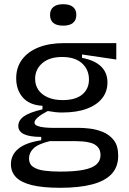

<svg xmlns="http://www.w3.org/2000/svg" viewBox="-20 -724 612 913"><path d="M266 169Q182 169 130.5 156Q79 143 55.5 118Q32 93 32 57Q32 12 67.5 -17Q103 -46 176 -57V-73Q121 -73 94 -86Q67 -99 67 -125Q67 -152 94 -171Q121 -190 182 -204V-221Q121 -224 89 -260Q57 -296 57 -352Q57 -403 84.5 -440.5Q112 -478 163 -498.5Q214 -519 285 -519H533V-441L370 -465V-449Q431 -437 461 -407.5Q491 -378 491 -332Q491 -289 466 -257Q441 -225 393 -207Q345 -189 275 -189Q260 -189 245 -190.5Q230 -192 207 -196Q176 -180 160 -166Q144 -152 144 -141Q144 -131 157.5 -125.5Q171 -120 191.5 -118Q212 -116 230 -116H358Q377 -116 407.5 -112.5Q438 -109 469 -96.5Q500 -84 521 -57.5Q542 -31 542 17Q542 70 510.5 103.5Q479 137 417.5 153Q356 169 266 169ZM266 92Q335 92 377.5 83.5Q420 75 439 57.5Q458 40 458 14Q458 -11 445 -25Q432 -39 412.5 -44.5Q393 -50 372.5 -51.5Q352 -53 337 -53H217Q160 -39 139 -18Q118 3 118 29Q118 56 137.5 69.5Q157 83 190.5 87.5Q224 92 266 92ZM278 -248Q339 -248 371 -274.5Q403 -301 403 -346Q403 -393 370 -423Q337 -453 275 -453Q215 -453 181 -423.5Q147 -394 147 -349Q147 -319 162.5 -296.5Q178 -274 207.5 -261Q237 -248 278 -248ZM280 -602Q249 -602 233.5 -615Q218 -628 218 -653Q218 -678 234 -691Q250 -704 280 -704Q311 -704 327 -691Q343 -678 343 -653Q343 -628 327 -615Q311 -602 280 -602Z"/></svg>

Font: Bricolage Grotesque 36pt
Style: Regular
Weight: 400
Designer: Mathieu Triay
Foundry: Atelier Triay
Version: Version 1.001;gftools[0.9.33.dev8+g029e19f]